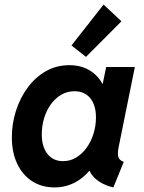

<svg xmlns="http://www.w3.org/2000/svg" viewBox="-20 -818 633 846"><path d="M219.7 7.8Q164.6 7.8 122.3 -19Q80.1 -45.9 56.2 -95.7Q32.2 -145.5 32.2 -213.4Q32.2 -273.4 50.5 -330.3Q68.8 -387.2 102.1 -432.4Q135.3 -477.5 181.9 -504.2Q228.5 -530.8 285.6 -530.8Q341.8 -530.8 381.6 -503.7Q421.4 -476.6 439.9 -430.2L369.1 -448.7H486.8L423.8 -405.3L447.8 -522.9H574.2L502.4 -168Q497.6 -142.6 501.2 -127.2Q504.9 -111.8 525.4 -105L479.5 7.8Q447.3 0.5 421.9 -14.9Q396.5 -30.3 382.3 -51.3Q368.2 -72.3 370.1 -96.2L434.1 -65.4H312.5L402.8 -106Q369.6 -50.8 323.2 -21.5Q276.9 7.8 219.7 7.8ZM257.8 -107.9Q289.6 -107.9 316.2 -124.3Q342.8 -140.6 362.3 -168Q381.8 -195.3 392.3 -229.7Q402.8 -264.2 402.8 -300.8Q402.8 -354.5 377.7 -385.3Q352.5 -416 308.1 -416Q275.9 -416 249.3 -400.1Q222.7 -384.3 203.4 -357.4Q184.1 -330.6 174.1 -296.4Q164.1 -262.2 164.1 -225.6Q164.1 -171.4 189.2 -139.6Q214.4 -107.9 257.8 -107.9ZM358.9 -567.4 294.9 -617.7 436.5 -797.9 515.1 -724.1Z"/></svg>

Font: Reddit Sans
Style: Bold Italic
Weight: 700
Italic angle: -11.25°
Designer: Stephen Hutchings
Version: Version 1.013